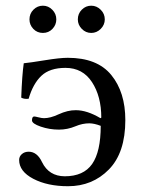

<svg xmlns="http://www.w3.org/2000/svg" viewBox="-20 -641 494 671"><path d="M46.9 -82Q46.9 -94.2 56.4 -102.5Q65.9 -110.8 80.1 -110.8Q109.9 -110.8 127 -74.2Q150.9 -25.4 206.1 -24.9Q272 -24.9 302 -67.9Q332 -110.8 332 -201.2Q309.1 -210 292 -210Q268.1 -210 243.7 -199.7Q215.8 -188 186 -188Q152.8 -188 122.3 -198.5Q91.8 -209 91.8 -220.2Q91.8 -234.4 100.1 -233.9Q103 -233.9 114.5 -231Q126 -228 133.8 -228Q155.8 -228 184.1 -241.2Q216.8 -256.3 245.1 -255.9Q284.2 -255.9 331.1 -228L334 -230Q334 -304.2 301.5 -354Q269 -403.8 209 -403.8Q153.8 -403.8 124.5 -376Q95.2 -348.1 80.1 -295.9Q64.9 -293.9 54.2 -299.8Q57.1 -378.9 63 -419.9Q84 -421.9 136.5 -430.4Q189 -439 216.8 -439Q319.8 -439 368.9 -378.9Q418 -318.8 418 -221.2Q418 -107.4 360.6 -48.8Q303.2 9.8 217.8 9.8Q146 9.8 96.4 -16.1Q46.9 -42 46.9 -82ZM83 -573.2Q83 -593.3 96.9 -607.2Q110.8 -621.1 129.9 -621.1Q148.9 -621.1 162.8 -606.9Q176.8 -592.8 176.8 -573.2Q176.8 -554.2 163.3 -540Q149.9 -525.9 129.9 -525.9Q109.9 -525.9 96.4 -540Q83 -554.2 83 -573.2ZM252 -573.2Q252 -593.3 265.9 -607.2Q279.8 -621.1 298.8 -621.1Q317.9 -621.1 332 -606.9Q346.2 -592.8 346.2 -573.2Q346.2 -554.2 332 -540Q317.9 -525.9 298.8 -525.9Q279.8 -525.9 265.9 -540Q252 -554.2 252 -573.2Z"/></svg>

Font: Linux Libertine
Style: Regular
Weight: 400
Designer: Philipp H. Poll
Foundry: Philipp H. Poll
Version: Version 5.3.0 ; ttfautohint (v0.9)